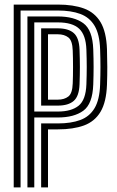

<svg xmlns="http://www.w3.org/2000/svg" viewBox="-20 -820 510 840"><path d="M40 0V-800H233Q300.8 -800 347.6 -782.8Q394.5 -765.5 419.9 -723.1Q445.2 -680.8 448 -605Q449.2 -563.8 449.4 -527.2Q449.5 -490.8 448 -449Q445.2 -373.5 419.9 -331Q394.5 -288.5 347.6 -271.2Q300.8 -254 233 -254H190V0H160V-280H233Q291 -280 331.4 -295Q371.8 -310 393.8 -346.9Q415.8 -383.8 418 -449.8Q419.5 -491.5 419.5 -527.1Q419.5 -562.8 418 -604.2Q415.8 -670.2 393.8 -707.1Q371.8 -744 331.4 -759Q291 -774 233 -774H70V0ZM100 0V-748H233Q304 -748 344.5 -718.5Q385 -689 388 -603.8Q389.5 -562.2 389.5 -526.9Q389.5 -491.5 388 -450.2Q385 -365.2 344.5 -335.6Q304 -306 233 -306H130V0ZM130 -332H233Q292 -332 323.8 -357.4Q355.5 -382.8 358 -451Q359.5 -493 359.5 -527.1Q359.5 -561.2 358 -603Q355.8 -666.5 326.5 -694.2Q297.2 -722 233 -722H130ZM160 -358V-696H233Q279 -696 302.6 -675.4Q326.2 -654.8 328 -602.5Q329.5 -560.8 329.5 -526.6Q329.5 -492.5 328 -451.5Q326.2 -399.2 302.6 -378.6Q279 -358 233 -358ZM190 -384H233Q261.2 -384 279 -397.8Q296.8 -411.5 298.2 -455.2Q299.5 -485.8 299.5 -526.6Q299.5 -567.5 298.2 -598.8Q296.8 -642.5 279 -656.2Q261.2 -670 233 -670H190Z"/></svg>

Font: Big Shoulders Inline Display Black
Style: Regular
Weight: 900
Designer: Patric King
Foundry: XO Type Co
Version: Version 1.000